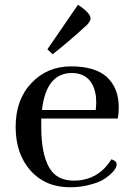

<svg xmlns="http://www.w3.org/2000/svg" viewBox="-20 -779 566 810"><path d="M113 -429Q46 -359 46 -244Q46 -130 109 -59Q172 11 275 11Q324 11 364 -1Q403 -11 426 -28Q472 -61 472 -86Q472 -100 450 -107Q394 -17 291 -17Q217 -17 186 -75Q154 -133 154 -244V-279H477Q481 -300 481 -327Q481 -407 431 -454Q381 -499 280 -499Q179 -499 113 -429ZM384 -315H157Q175 -471 283 -471Q341 -471 367 -427Q386 -395 386 -348Q386 -337 384 -315ZM362 -701Q362 -724 309 -759Q303 -750 180 -571Q190 -561 202 -550Q270 -603 348 -675Q362 -691 362 -701Z"/></svg>

Font: Rufina
Style: Regular
Weight: 400
Designer: Martin Sommaruga
Foundry: Martin Sommaruga
Version: Version